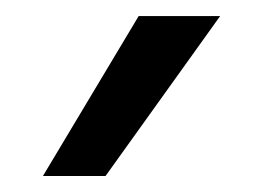

<svg xmlns="http://www.w3.org/2000/svg" viewBox="-20 -830 340 238"><path d="M110.8 -611.8H33.2L151.9 -810.1H252.9Z"/></svg>

Font: Sora Italic
Style: Regular
Weight: 400
Designer: Jonathan Barnbrook, Julián Moncada
Foundry: Barnbrook Fonts
Version: Version 2.000